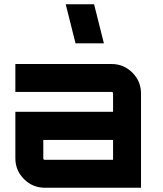

<svg xmlns="http://www.w3.org/2000/svg" viewBox="-20 -880 765 900"><path d="M503 -580Q560 -580 600.5 -539.5Q641 -499 641 -442V0H190Q133 0 92.5 -40.5Q52 -81 52 -138V-356H510V-442Q510 -449 503 -449H52V-580ZM510 -131V-224H183V-138Q183 -131 190 -131ZM421 -860 467 -677H334L288 -860Z"/></svg>

Font: Orbitron
Style: Bold
Weight: 700
Designer: Matt McInerney
Foundry: Matt McInerney
Version: Version 001.001